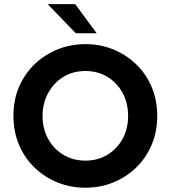

<svg xmlns="http://www.w3.org/2000/svg" viewBox="-20 -879 812 914"><path d="M386.7 14.6Q316.4 14.6 254.4 -10.3Q192.4 -35.2 145 -80.6Q97.7 -126 70.8 -189Q43.9 -252 43.9 -327.1Q43.9 -403.3 70.8 -465.8Q97.7 -528.3 145 -573.7Q192.4 -619.1 254.4 -644Q316.4 -668.9 386.7 -668.9Q457 -668.9 518.6 -644Q580.1 -619.1 627.4 -573.7Q674.8 -528.3 701.7 -465.8Q728.5 -403.3 728.5 -327.1Q728.5 -252 701.7 -189Q674.8 -126 627.4 -80.6Q580.1 -35.2 518.6 -10.3Q457 14.6 386.7 14.6ZM386.7 -114.3Q445.3 -114.3 491.2 -142.1Q537.1 -169.9 563.5 -217.8Q589.8 -265.6 589.8 -327.1Q589.8 -388.7 563.5 -437Q537.1 -485.4 491.2 -513.2Q445.3 -541 386.7 -541Q328.1 -541 282.2 -513.2Q236.3 -485.4 209.5 -436.5Q182.6 -387.7 182.6 -327.1Q182.6 -266.6 209 -218.3Q235.4 -169.9 281.7 -142.1Q328.1 -114.3 386.7 -114.3ZM340.8 -720.7 207 -859.4H337.9L440.4 -720.7Z"/></svg>

Font: Sen
Style: Bold
Weight: 700
Designer: Kosal Sen, Philatype
Foundry: Philatype
Version: Version 2.000;gftools[0.9.31]